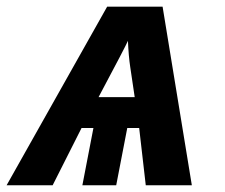

<svg xmlns="http://www.w3.org/2000/svg" viewBox="-45 -548 665 568"><path d="M231.4 -169.4H196.3L110.8 0H-25.4L272 -528.3H436L522.5 0H386.2L366.7 -169.4H331.5L298.8 0H198.7ZM246.6 -260.7H353.5Q345.2 -317.4 340.3 -349.6Q335.4 -381.8 333.5 -427.2Q326.2 -410.2 246.6 -260.7Z"/></svg>

Font: Liberation Mono
Style: Bold Italic
Weight: 700
Italic angle: -12°
Monospace: yes
Designer: Steve Matteson
Foundry: Ascender Corporation
Version: Version 2.1.5